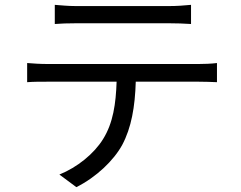

<svg xmlns="http://www.w3.org/2000/svg" viewBox="-20 -727 996 792"><path d="M92 -467V-388C118 -390 145 -390 175 -390H461C458 -300 447 -220 405 -153C368 -93 299 -37 225 -7L295 45C377 4 449 -65 484 -129C522 -200 537 -287 540 -390H800C823 -390 854 -389 875 -388V-467C852 -464 820 -463 800 -463H175C145 -463 118 -465 92 -467ZM206 -628C229 -630 261 -631 293 -631H679C706 -631 740 -630 768 -628V-707C740 -704 706 -702 679 -702H292C261 -702 232 -705 206 -707Z"/></svg>

Font: Kinto Sans
Style: Regular
Weight: 400
Designer: Authors: Ryoko NISHIZUKA  (kana & ideographs); Paul D. Hunt (Latin, Greek & Cyrillic); Wenlong ZHANG  (bopomofo); Sandol
Foundry: Adobe Systems Incorporated, ookami Inc.
Version: Version 0.001